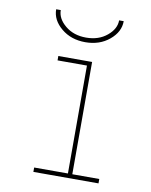

<svg xmlns="http://www.w3.org/2000/svg" viewBox="-82 -781 664 842"><g transform="rotate(10 250.0 -360.0)"><path d="M379.9 -719.7H400.4Q400.4 -671.9 356.9 -635.7Q313.5 -599.6 250 -599.6Q186.5 -599.6 143.1 -635.7Q99.6 -671.9 99.6 -719.7H120.1Q120.1 -681.6 157.2 -650.9Q194.3 -620.1 250 -620.1Q305.7 -620.1 342.8 -650.9Q379.9 -681.6 379.9 -719.7ZM415 0H125V-19.5H275.4V-500H144.5V-519.5H294.9V-19.5H415Z"/></g></svg>

Font: Mgen+ 1m thin
Style: Regular
Weight: 100
Designer: [Source Han Sans]
Ryoko NISHIZUKA  (kana & ideographs); Paul D. Hunt (Latin, Greek & Cyrillic); Wenlong ZHANG  (bopomofo
Version: Version 1.059.20150602